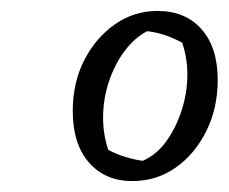

<svg xmlns="http://www.w3.org/2000/svg" viewBox="-20 -737 418 351"><path d="M222 -406Q172 -406 142.5 -440Q113 -474 113 -534Q113 -586 134 -627Q155 -668 190 -692.5Q225 -717 268 -717Q319 -717 348.5 -683.5Q378 -650 378 -591Q378 -539 357 -497Q336 -455 301 -430.5Q266 -406 222 -406ZM241 -443Q266 -454 283.5 -478Q301 -502 311.5 -533.5Q322 -565 322.5 -597.5Q323 -630 313 -659Q296 -668 281 -673Q266 -678 249 -680Q226 -668 208 -644Q190 -620 179.5 -589Q169 -558 168.5 -525Q168 -492 178 -463Q193 -455 209.5 -450Q226 -445 241 -443Z"/></svg>

Font: Piazzolla Thin
Style: Italic
Weight: 400
Italic angle: -11.3°
Version: Version 2.005